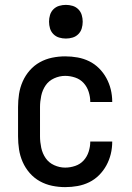

<svg xmlns="http://www.w3.org/2000/svg" viewBox="-20 -759 540 787"><path d="M247 8Q220 8 193.5 2.5Q167 -3 143.5 -16Q120 -29 102 -49.5Q84 -70 73 -95Q62 -120 58 -146.5Q54 -173 54 -200V-320Q54 -347 58 -373.5Q62 -400 73 -425Q84 -450 102 -470.5Q120 -491 143.5 -504Q167 -517 193.5 -522.5Q220 -528 247 -528Q273 -528 298 -523.5Q323 -519 345.5 -508Q368 -497 386 -479Q404 -461 416 -439Q428 -417 434 -392.5Q440 -368 440 -342V-341H350V-342Q350 -362 343.5 -382.5Q337 -403 323 -418.5Q309 -434 288.5 -441Q268 -448 247 -448Q224 -448 202 -438Q180 -428 167 -409Q154 -390 149 -366.5Q144 -343 144 -320V-200Q144 -177 149 -153.5Q154 -130 167 -111Q180 -92 202 -82Q224 -72 247 -72Q268 -72 288.5 -79Q309 -86 323 -101.5Q337 -117 343.5 -137.5Q350 -158 350 -178V-179H440V-178Q440 -152 434 -127.5Q428 -103 416 -81Q404 -59 386 -41Q368 -23 345.5 -12Q323 -1 298 3.5Q273 8 247 8ZM250 -601Q236 -601 222.5 -605Q209 -609 199 -619Q189 -629 185 -642.5Q181 -656 181 -670Q181 -684 185 -697.5Q189 -711 199 -721Q209 -731 222.5 -735Q236 -739 250 -739Q264 -739 277.5 -735Q291 -731 301 -721Q311 -711 315 -697.5Q319 -684 319 -670Q319 -656 315 -642.5Q311 -629 301 -619Q291 -609 277.5 -605Q264 -601 250 -601Z"/></svg>

Font: Iosevka Term Medium
Style: Regular
Weight: 500
Monospace: yes
Designer: Belleve Invis
Foundry: Belleve Invis
Version: Version 26.3.1